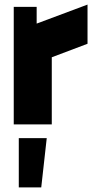

<svg xmlns="http://www.w3.org/2000/svg" viewBox="-20 -543 417 838"><path d="M40 -513H140V-440L362 -523V-352L206 -293V0H40ZM62 60H184L160 275H62Z"/></svg>

Font: Lineal Heavy
Style: Regular
Weight: 900
Designer: Created by Frank Adebiaye with contributions from Anton Moglia & Ariel Martín Pérez
Created by Frank ADEBIAYE with FontF
Foundry: Velvetyne Type Foundry
Version: Version 2.000